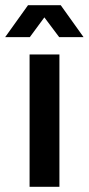

<svg xmlns="http://www.w3.org/2000/svg" viewBox="-45 -720 342 740"><path d="M69 0V-510H184V0ZM-25 -577 63 -700H189L277 -577H183L126 -653L70 -577Z"/></svg>

Font: MuseoModerno Medium
Style: Regular
Weight: 500
Designer: Pablo Cosgaya, Héctor Gatti, Marcela Romero, and the Authors of The MuseoModerno Project.
Foundry: Omnibus-Type Team
Version: Version 1.001